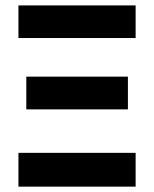

<svg xmlns="http://www.w3.org/2000/svg" viewBox="-20 -696 575 716"><path d="M48.8 -554.2V-675.8H485.8V-554.2ZM78.1 -288.1V-410.2H457V-288.1ZM48.8 0V-126H485.8V0Z"/></svg>

Font: Clear Sans
Style: Bold
Weight: 700
Foundry: Intel Corporation
Version: Version 1.00